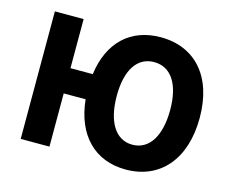

<svg xmlns="http://www.w3.org/2000/svg" viewBox="-96 -800 1142 948"><g transform="rotate(15 475.0 -326.0)"><path d="M616 12C791 12 904 -116 904 -329C904 -541 791 -664 616 -664C463 -664 360 -569 338 -401H224V-652H77V0H224V-272H336C354 -93 458 12 616 12ZM616 -115C529 -115 480 -198 480 -329C480 -459 529 -537 616 -537C704 -537 753 -459 753 -329C753 -198 704 -115 616 -115Z"/></g></svg>

Font: Giro Sans Regular
Style: Bold
Weight: 700
Designer: Paul D. Hunt
Foundry: Adobe Systems Incorporated
Version: Version 1.000;PS 1.0;hotconv 1.0.88;makeotf.lib2.5.647800